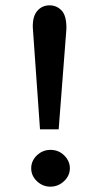

<svg xmlns="http://www.w3.org/2000/svg" viewBox="-20 -689 390 720"><path d="M130 -204 103 -586Q102 -628 120 -648.5Q138 -669 166 -669Q193 -669 211.5 -649Q230 -629 229 -580L200 -204ZM169 11Q140 11 118.5 -9.5Q97 -30 97 -58Q97 -86 118.5 -106.5Q140 -127 169 -127Q200 -127 221 -106Q242 -85 242 -58Q242 -30 220 -9.5Q198 11 169 11Z"/></svg>

Font: Inconsolata ExtraCondensed Black
Style: Regular
Weight: 900
Width: 2
Monospace: yes
Designer: Raph Levien, Cyreal, Brenton Simpson
Foundry: Raph Levien, Cyreal, Google
Version: Version 3.001; ttfautohint (v1.8.2.53-6de2)